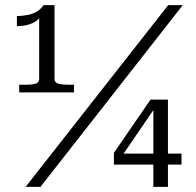

<svg xmlns="http://www.w3.org/2000/svg" viewBox="-20 -730 766 750"><path d="M193 -421Q193 -408 207 -403.5Q221 -399 250 -399H269V-369H55V-399H80Q106 -399 119.5 -403.5Q133 -408 133 -421V-670L143 -678Q138 -661 124 -650Q110 -639 90 -633.5Q70 -628 46 -628V-667Q73 -668 92.5 -672.5Q112 -677 126.5 -686.5Q141 -696 150 -710H193ZM637 -710H694L138 0H80ZM425 -87V-133L568 -341H602L588 -313L445 -104L448 -130H689V-87ZM636 0H579V-320L586 -341H636Z"/></svg>

Font: Roboto Serif 28pt Condensed Light
Style: Regular
Weight: 300
Width: 3
Designer: Greg Gazdowicz
Foundry: Commercial Type
Version: Version 1.008